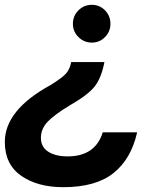

<svg xmlns="http://www.w3.org/2000/svg" viewBox="-43 -565 631 798"><path d="M220 213Q113 213 45 165.5Q-23 118 -23 25Q-23 -108 168 -212Q216 -242 231.5 -259.5Q247 -277 253 -307H391Q378 -240 350 -205Q322 -170 247 -127Q182 -88 154.5 -58.5Q127 -29 127 8Q127 46 157.5 65.5Q188 85 238 85Q353 85 384 -15H527Q502 96 428.5 154.5Q355 213 220 213ZM260 -466Q260 -499 283 -522Q306 -545 339 -545Q371 -545 393.5 -522Q416 -499 416 -466Q416 -434 393.5 -411Q371 -388 339 -388Q306 -388 283 -411Q260 -434 260 -466Z"/></svg>

Font: Nacelle Bold
Style: Italic
Weight: 700
Italic angle: -12°
Designer: Sora Sagano
Foundry: Sora Sagano
Version: Version 1.000;FEAKit 1.0